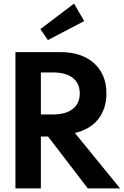

<svg xmlns="http://www.w3.org/2000/svg" viewBox="-20 -1037 681 1057"><path d="M65 0V-750H315Q370.5 -750 416.4 -735Q462.3 -720 495.7 -690.9Q529.1 -661.8 547.5 -619.5Q565.9 -577.3 565.9 -522.7Q565.9 -478.6 553.6 -442.5Q541.4 -406.4 518.9 -378.6Q496.4 -350.9 464.1 -332.5Q431.8 -314.1 392.3 -305L640.9 0H463.2L244.5 -285.5H205V0ZM205 -406.8H272.3Q303.6 -406.8 330.5 -413.6Q357.3 -420.5 377 -434.5Q396.8 -448.6 408 -470.5Q419.1 -492.3 419.1 -522.7Q419.1 -553.2 408 -575Q396.8 -596.8 377 -610.9Q357.3 -625 330.5 -631.6Q303.6 -638.2 272.3 -638.2H205ZM387.7 -1017.3 443.6 -920.9 243.6 -816.4 202.3 -876.8Z"/></svg>

Font: Spartan
Style: Bold
Weight: 700
Designer: Matt Bailey, Mirko Velimirovic
Foundry: Matt Bailey
Version: Version 1.005